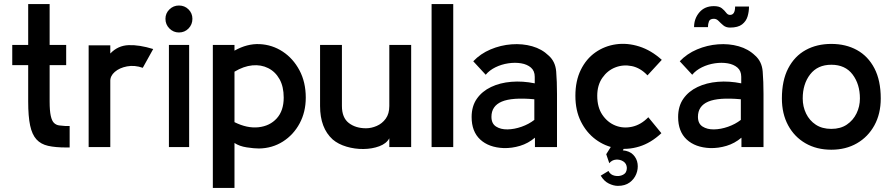

<svg xmlns="http://www.w3.org/2000/svg" viewBox="-20 -720 4372 940"><path d="M118 -223V-401H40V-500H118V-700H223V-500H304V-401H223V-223Q223 -178 228.5 -153Q234 -128 244.5 -118Q255 -108 269.5 -106Q284 -104 301 -103H321V2H304Q251 2 215.5 -6Q180 -14 158.5 -37.5Q137 -61 127.5 -105.5Q118 -150 118 -223Z M414 0V-498H520V-458Q557 -497 609.5 -499Q662 -501 730 -480L679 -388Q639 -402 602 -395Q565 -388 542 -368Q519 -348 520 -322V0Z M856 -561Q829 -561 809.5 -580.5Q790 -600 790 -628Q790 -655 809.5 -674Q829 -693 856 -693Q884 -693 903 -674Q922 -655 922 -628Q922 -600 903 -580.5Q884 -561 856 -561ZM906 0H807V-500H906Z M1128 200H1022V-500H1128V-472Q1190 -507 1251.5 -504Q1313 -501 1364 -467.5Q1415 -434 1446 -376Q1477 -318 1477 -242Q1477 -172 1447 -116Q1417 -60 1365 -27Q1313 6 1248 7Q1224 7 1188 1.5Q1152 -4 1128 -20ZM1128 -122Q1190 -91 1245.5 -97Q1301 -103 1335 -140.5Q1369 -178 1369 -242Q1369 -296 1348.5 -332.5Q1328 -369 1293 -386.5Q1258 -404 1215.5 -400Q1173 -396 1128 -369Z M1993 0H1886V-43Q1872 -17 1837 -4Q1802 9 1759.5 9.5Q1717 10 1676.5 -2Q1636 -14 1609 -37Q1547 -93 1547 -201V-500H1654V-201Q1654 -144 1687.5 -118Q1721 -92 1772 -92Q1798 -92 1824.5 -103.5Q1851 -115 1868.5 -139Q1886 -163 1886 -201V-500H1993Z M2199 0H2093V-700H2199Z M2446 5Q2373 2 2331 -37Q2289 -76 2289 -147Q2289 -200 2314.5 -236.5Q2340 -273 2384 -294Q2428 -315 2483.5 -319.5Q2539 -324 2598 -312V-344Q2598 -373 2579.5 -389Q2561 -405 2531.5 -410Q2502 -415 2468.5 -410Q2435 -405 2405.5 -390.5Q2376 -376 2358 -354L2297 -420Q2332 -457 2381.5 -478Q2431 -499 2484.5 -503Q2538 -507 2585.5 -493.5Q2633 -480 2666 -448Q2699 -419 2703 -370Q2707 -321 2707 -260V0H2599V-46Q2566 -18 2526 -6Q2486 6 2446 5ZM2596 -133V-234Q2487 -244 2436.5 -222.5Q2386 -201 2386 -148Q2386 -115 2408.5 -100.5Q2431 -86 2464.5 -86.5Q2498 -87 2533.5 -99.5Q2569 -112 2596 -133Z M3218 -68Q3167 -20 3109.5 -2.5Q3052 15 2996.5 5.5Q2941 -4 2896 -37.5Q2851 -71 2824 -125Q2797 -179 2797 -251Q2797 -324 2823.5 -378Q2850 -432 2895 -463.5Q2940 -495 2995.5 -503Q3051 -511 3109.5 -492.5Q3168 -474 3220 -427L3150 -351Q3115 -388 3073 -396.5Q3031 -405 2992.5 -390Q2954 -375 2929 -339Q2904 -303 2904 -251Q2904 -195 2929 -158Q2954 -121 2992.5 -105.5Q3031 -90 3074.5 -99.5Q3118 -109 3154 -146ZM3005 190Q2984 190 2960.5 178.5Q2937 167 2921 140L2959 117Q2968 136 2990 140.5Q3012 145 3030.5 135.5Q3049 126 3049 102Q3048 81 3032 70.5Q3016 60 2996 61.5Q2976 63 2963 79L2948 35L2999 -46L3056 -26L3029 16Q3062 19 3080 37.5Q3098 56 3101.5 81.5Q3105 107 3095 132Q3085 157 3062.5 173.5Q3040 190 3005 190Z M3457 5Q3384 2 3342 -37Q3300 -76 3300 -147Q3300 -200 3325.5 -236.5Q3351 -273 3395 -294Q3439 -315 3494.5 -319.5Q3550 -324 3609 -312V-344Q3609 -373 3590.5 -389Q3572 -405 3542.5 -410Q3513 -415 3479.5 -410Q3446 -405 3416.5 -390.5Q3387 -376 3369 -354L3308 -420Q3343 -457 3392.5 -478Q3442 -499 3495.5 -503Q3549 -507 3596.5 -493.5Q3644 -480 3677 -448Q3710 -419 3714 -370Q3718 -321 3718 -260V0H3610V-46Q3577 -18 3537 -6Q3497 6 3457 5ZM3607 -133V-234Q3498 -244 3447.5 -222.5Q3397 -201 3397 -148Q3397 -115 3419.5 -100.5Q3442 -86 3475.5 -86.5Q3509 -87 3544.5 -99.5Q3580 -112 3607 -133ZM3554 -585Q3534 -585 3521 -596Q3508 -607 3498 -617.5Q3488 -628 3475 -628Q3456 -628 3451 -615.5Q3446 -603 3446 -587H3378Q3378 -629 3404 -659.5Q3430 -690 3475 -690Q3501 -690 3514 -679.5Q3527 -669 3535 -658Q3543 -647 3554 -647Q3579 -647 3579 -688H3647Q3647 -663 3640 -639.5Q3633 -616 3613 -600.5Q3593 -585 3554 -585Z M4050 13Q3978 13 3923.5 -18.5Q3869 -50 3838.5 -106.5Q3808 -163 3808 -238Q3808 -326 3839 -385.5Q3870 -445 3924.5 -475Q3979 -505 4050 -505Q4121 -505 4175.5 -475Q4230 -445 4261 -385.5Q4292 -326 4292 -238Q4292 -163 4261 -106.5Q4230 -50 4175.5 -18.5Q4121 13 4050 13ZM4050 -89Q4095 -89 4126 -110Q4157 -131 4173.5 -165Q4190 -199 4190 -238Q4190 -308 4154 -355.5Q4118 -403 4050 -403Q3983 -403 3946.5 -356Q3910 -309 3910 -238Q3910 -198 3926.5 -164Q3943 -130 3974 -109.5Q4005 -89 4050 -89Z"/></svg>

Font: Kulim Park SemiBold
Style: Regular
Weight: 600
Designer: Noponies / Dale Sattler
Foundry: Noponies
Version: Version 1.000; ttfautohint (v1.8.3)